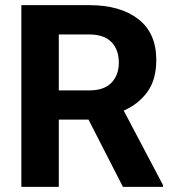

<svg xmlns="http://www.w3.org/2000/svg" viewBox="-20 -731 681 751"><path d="M460.9 0 326.2 -263.2H210V0H63.5V-710.9H328.6Q450.7 -710.9 521 -656.2Q591.3 -601.6 591.3 -496.6Q591.3 -419.9 556.9 -372.1Q522.5 -324.2 463.9 -298.3L617.7 -6.8V0ZM328.6 -596.2H210V-377.4H329.6Q387.2 -377.4 416 -407.5Q444.8 -437.5 444.8 -485.8Q444.8 -536.6 416 -566.4Q387.2 -596.2 328.6 -596.2Z"/></svg>

Font: Vazirmatn RD FD
Style: Bold
Weight: 700
Designer: Saber Rastikerdar
Foundry: Saber Rastikerdar
Version: Version 33.003